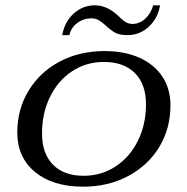

<svg xmlns="http://www.w3.org/2000/svg" viewBox="-20 -692 705 722"><path d="M45 -194Q45 -281 87.5 -351Q130 -421 204.5 -460.5Q279 -500 373 -500Q448 -500 504 -475Q560 -450 590.5 -404Q621 -358 621 -296Q621 -209 579 -139.5Q537 -70 462 -30Q387 10 293 10Q179 10 112 -45Q45 -100 45 -194ZM529 -300Q529 -375 487.5 -417Q446 -459 370 -459Q304 -459 251 -424Q198 -389 168 -327.5Q138 -266 138 -190Q138 -115 179 -73Q220 -31 295 -31Q361 -31 414.5 -66Q468 -101 498.5 -162.5Q529 -224 529 -300ZM337 -672Q383 -672 425 -632Q427 -630 436.5 -621Q446 -612 456.5 -607Q467 -602 478 -602Q505 -602 526.5 -622Q548 -642 556 -672H582Q573 -622 539 -591Q505 -560 460 -560Q429 -560 413 -569Q397 -578 375 -598Q362 -610 350.5 -616.5Q339 -623 324 -623Q294 -623 270.5 -605.5Q247 -588 241 -560H214Q223 -610 257 -641Q291 -672 337 -672Z"/></svg>

Font: Fahkwang
Style: Italic
Weight: 400
Italic angle: -10°
Version: Version 1.000; ttfautohint (v1.6)